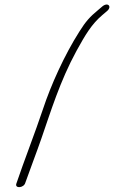

<svg xmlns="http://www.w3.org/2000/svg" viewBox="-20 -714 491 826"><path d="M322 -579C257 -477 199 -348 165 -245C132 -146 82 -18 50 77C44 98 83 95 89 72C105 26 138 -60 158 -118C198 -233 238 -365 309 -495C347 -564 374 -610 420 -649L440 -666C463 -685 445 -706 421 -687L401 -670C367 -642 349 -622 322 -579Z"/></svg>

Font: Stray Cat
Style: SuObl
Weight: 400
Version: Version 1.0